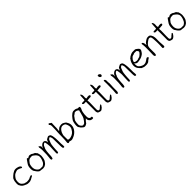

<svg xmlns="http://www.w3.org/2000/svg" viewBox="604 -2740 4808 4808"><g transform="rotate(-45 3008.0 -336.5)"><path d="M396.5 -386.7Q394.5 -387.7 393.6 -388.7Q388.7 -392.6 375 -398.4Q362.3 -404.3 347.7 -409.2Q332 -414.1 319.3 -418Q305.7 -420.9 297.9 -420.9H296.9H295.9Q291 -418 272.5 -415Q265.6 -414.1 259.8 -412.1V-411.1Q254.9 -409.2 249 -406.2Q232.4 -401.4 215.8 -393.6Q205.1 -387.7 185.5 -375Q176.8 -369.1 168 -357.4Q158.2 -347.7 148.4 -334.5Q138.7 -321.3 129.9 -308.6Q122.1 -295.9 116.2 -286.1V-285.2Q112.3 -276.4 109.4 -264.6Q107.4 -253.9 105.5 -240.2Q103.5 -227.5 102.5 -214.8Q101.6 -202.1 101.6 -194.3V-193.4Q101.6 -152.3 117.2 -124Q133.8 -94.7 168.9 -72.3Q185.5 -60.5 187.5 -59.6Q194.3 -56.6 199.2 -55.7L211.9 -51.8L212.9 -52.7Q217.8 -52.7 223.6 -49.8Q241.2 -42 255.9 -41Q270.5 -40 289.1 -40Q318.4 -40 343.8 -46.9Q370.1 -53.7 393.6 -68.4Q403.3 -74.2 408.2 -75.2Q426.8 -80.1 428.2 -80.6Q429.7 -81.1 431.6 -81.5Q433.6 -82 438.5 -84Q442.4 -85.9 453.1 -86.9Q456.1 -86.9 460 -80.1Q464.8 -72.3 464.8 -68.4Q464.8 -62.5 460 -57.6Q453.1 -48.8 451.2 -47.9L436.5 -42Q431.6 -40 427.7 -37.1Q424.8 -35.2 422.9 -34.2Q411.1 -29.3 400.4 -22.5Q389.6 -15.6 377 -7.8Q367.2 -2 328.1 8.8H329.1Q329.1 8.8 328.1 8.8Q314.5 10.7 312.5 10.7Q305.7 10.7 293.9 11.7L259.8 10.7L246.1 9.8Q231.4 6.8 229.5 5.9Q216.8 0 210 -1Q204.1 -2 202.1 -3.9Q197.3 -8.8 191.4 -9.8Q179.7 -13.7 169.9 -18.6Q160.2 -24.4 150.4 -28.3Q122.1 -42 104.5 -61.5Q78.1 -89.8 71.3 -108.4Q68.4 -113.3 66.4 -117.2Q63.5 -120.1 62.5 -122.1Q60.5 -127 58.6 -129.9Q57.6 -133.8 56.6 -138.7Q52.7 -153.3 51.8 -164.1Q50.8 -175.8 50.8 -190.4Q50.8 -223.6 56.6 -256.8Q63.5 -297.9 75.2 -320.3Q80.1 -332 81.1 -334Q85 -340.8 85 -344.7Q105.5 -365.2 127 -386.7Q151.4 -409.2 176.8 -427.7Q203.1 -446.3 232.4 -459Q263.7 -471.7 292 -470.7Q308.6 -470.7 334 -466.3Q359.4 -461.9 382.8 -452.1Q406.2 -442.4 422.9 -426.8Q439.5 -412.1 439.5 -392.6Q439.5 -385.7 434.6 -380.4Q429.7 -375 421.9 -375Q417 -375 407.2 -380.9L400.4 -383.8L398.4 -385.7Z M903.3 -126Q915 -151.4 920.9 -168.9Q928.7 -192.4 932.6 -213.9Q936.5 -236.3 936.5 -252Q936.5 -279.3 928.7 -298.8Q920.9 -317.4 909.2 -332Q896.5 -349.6 879.9 -362.3Q871.1 -369.1 862.3 -376Q853.5 -382.8 843.8 -390.6Q830.1 -400.4 821.3 -405.3Q812.5 -409.2 794.9 -409.2Q757.8 -409.2 739.3 -404.3Q719.7 -399.4 705.1 -388.7Q686.5 -377.9 677.7 -364.3Q673.8 -358.4 651.4 -331.1Q651.4 -331.1 650.4 -330.1H649.4V-329.1L645.5 -324.2Q641.6 -320.3 637.7 -312.5Q630.9 -300.8 627 -285.6Q623 -270.5 620.1 -253.9Q617.2 -237.3 616.2 -221.2Q615.2 -205.1 615.2 -192.4Q615.2 -171.9 621.6 -148.4Q627.9 -125 641.6 -103.5Q654.3 -82 672.9 -65.4Q688.5 -49.8 712.9 -41Q719.7 -39.1 725.6 -38.1L738.3 -36.1H739.3H816.4H818.4L819.3 -38.1Q827.1 -44.9 830.1 -44.4Q833 -43.9 840.8 -49.8Q848.6 -55.7 862.3 -67.4Q877.9 -81.1 884.8 -89.8Q892.6 -100.6 903.3 -126ZM944.3 -89.8Q928.7 -66.4 922.9 -59.6Q910.2 -41 903.3 -35.2Q899.4 -31.2 885.7 -21.5Q876 -15.6 866.2 -9.8Q861.3 -6.8 851.6 -2Q839.8 2.9 838.9 3.9Q817.4 8.8 795.9 10.7Q781.2 12.7 778.3 11.7V10.7Q777.3 10.7 770.5 9.8L743.2 5.9Q743.2 4.9 743.2 4.9V5.9Q743.2 5.9 743.2 5.9V4.9Q738.3 4.9 725.6 3.9Q716.8 2.9 707 2H706.1Q697.3 1 687.5 -1Q679.7 -2 675.8 -4.9H674.8Q666 -10.7 657.2 -17.6Q646.5 -27.3 636.7 -37.1Q627 -46.9 618.2 -57.6Q607.4 -71.3 606.4 -74.2Q601.6 -84 597.7 -89.8Q594.7 -95.7 585.9 -104.5H586.9H585.9Q578.1 -112.3 573.2 -125Q568.4 -136.7 565.4 -152.3Q562.5 -167 561.5 -181.6Q560.5 -196.3 560.5 -208Q560.5 -236.3 563.5 -256.8Q566.4 -278.3 572.3 -296.9Q579.1 -315.4 589.8 -335Q605.5 -362.3 617.2 -376Q627.9 -389.6 627.9 -390.6L632.8 -398.4Q637.7 -402.3 643.6 -413.1Q650.4 -424.8 653.3 -428.7Q666 -444.3 669.9 -446.3V-447.3Q673.8 -451.2 676.8 -453.1Q679.7 -454.1 683.6 -454.1Q685.5 -454.1 689.5 -452.1H690.4Q702.1 -444.3 702.1 -441.4Q702.1 -437.5 705.1 -436.5Q709 -436.5 710.9 -437.5L713.9 -438.5L714.8 -439.5H715.8L723.6 -447.3Q723.6 -447.3 727.5 -449.2Q736.3 -454.1 745.1 -457Q753.9 -462.9 757.8 -462.9Q773.4 -464.8 773.4 -466.8Q774.4 -463.9 776.4 -465.8L777.3 -464.8H779.3L796.9 -462.9Q799.8 -462.9 800.8 -460.9H801.8Q817.4 -459 825.2 -456.1Q838.9 -452.1 843.8 -447.3Q846.7 -444.3 863.3 -433.6Q873 -427.7 883.8 -422.9Q904.3 -414.1 905.3 -414.1Q906.2 -414.1 913.1 -410.2Q918 -406.2 922.9 -401.4Q926.8 -397.5 931.6 -391.6Q935.5 -386.7 940.4 -377.9L941.4 -376L942.4 -374H944.3L945.3 -373H947.3Q956.1 -367.2 961.9 -350.6Q968.8 -333 973.6 -311.5Q978.5 -290 980.5 -270.5Q982.4 -250 982.4 -239.3Q982.4 -227.5 978.5 -205.1Q975.6 -186.5 973.6 -168Q970.7 -164.1 970.7 -159.2Q969.7 -156.2 967.8 -152.3V-151.4Q966.8 -148.4 966.8 -142.6Q966.8 -139.6 964.8 -135.7Q953.1 -104.5 952.1 -101.6Q951.2 -100.6 944.3 -89.8ZM757.8 -462.9Q757.8 -463.9 757.8 -463.9Z M1286.1 -454.1 1291 -453.1Q1293.9 -446.3 1302.7 -442.4Q1304.7 -438.5 1307.6 -437.5V-436.5L1315.4 -433.6V-432.6H1316.4Q1318.4 -430.7 1327.1 -415Q1332 -406.2 1334 -388.7L1336.9 -358.4L1347.7 -386.7Q1364.3 -428.7 1376 -437.5Q1384.8 -441.4 1435.5 -468.8H1438.5Q1441.4 -469.7 1445.3 -470.7Q1451.2 -471.7 1455.1 -471.7Q1463.9 -471.7 1478.5 -464.8Q1497.1 -455.1 1500 -453.1Q1509.8 -446.3 1516.6 -430.7Q1524.4 -414.1 1529.3 -392.6Q1534.2 -371.1 1537.1 -344.7Q1541 -317.4 1543 -290Q1544.9 -263.7 1544.9 -235.4Q1545.9 -208 1545.9 -182.6Q1545.9 -158.2 1545.9 -137.7Q1545.9 -117.2 1545.9 -103.5Q1547.9 -81.1 1549.8 -61.5Q1551.8 -42 1551.8 -23.4Q1551.8 -12.7 1547.9 0Q1545.9 6.8 1532.2 6.8Q1515.6 6.8 1510.7 1Q1505.9 -3.9 1502.9 -7.8Q1502 -9.8 1500 -14.6Q1496.1 -31.2 1495.1 -49.8Q1494.1 -69.3 1493.2 -89.8Q1493.2 -104.5 1493.2 -116.2Q1493.2 -123 1493.2 -128.9Q1493.2 -134.8 1493.2 -141.6Q1493.2 -154.3 1492.2 -167Q1490.2 -211.9 1490.2 -255.9Q1489.3 -299.8 1489.3 -343.8Q1489.3 -350.6 1487.3 -362.3Q1484.4 -373 1481.4 -384.8Q1477.5 -397.5 1472.7 -409.2Q1467.8 -419.9 1461.9 -425.8L1459 -428.7L1455.1 -427.7Q1424.8 -417 1411.1 -399.4Q1401.4 -387.7 1399.4 -377Q1396.5 -365.2 1390.6 -353.5Q1384.8 -340.8 1380.9 -328.1V-329.1Q1380.9 -329.1 1380.9 -328.1Q1377 -317.4 1371.1 -305.7Q1365.2 -293 1360.4 -260.7Q1355.5 -229.5 1352.5 -193.4Q1349.6 -158.2 1347.2 -124.5Q1344.7 -90.8 1344.7 -74.2V-59.6Q1344.7 -52.7 1344.7 -45.9V-44.9Q1344.7 -41 1343.8 -39.1V-38.1Q1342.8 -34.2 1341.8 -30.3Q1340.8 -27.3 1339.8 -23.4L1338.9 -19.5V-20.5Q1338.9 -19.5 1338.9 -19.5Q1336.9 -14.6 1336.9 -12.7Q1335 -4.9 1330.1 0Q1325.2 3.9 1317.4 3.9Q1317.4 3.9 1317.4 1H1311.5Q1311.5 1 1311.5 1H1310.5Q1308.6 -1 1306.6 -2H1305.7H1304.7Q1297.9 -6.8 1296.9 -9.8L1292 -19.5V-23.4V-30.3V-45.9Q1292 -99.6 1295.9 -150.4Q1301.8 -202.1 1301.8 -255.9Q1301.8 -266.6 1299.8 -291Q1297.9 -315.4 1294.9 -340.8Q1292 -366.2 1287.1 -388.7Q1282.2 -413.1 1273.4 -419.9L1270.5 -422.9L1266.6 -421.9Q1240.2 -416 1220.7 -393.6Q1198.2 -370.1 1195.3 -348.6Q1194.3 -343.8 1192.4 -340.8Q1190.4 -335.9 1188.5 -331.1L1187.5 -330.1Q1184.6 -328.1 1182.6 -325.2L1181.6 -324.2V-323.2Q1180.7 -321.3 1178.7 -315.4V-316.4Q1178.7 -316.4 1178.7 -315.4Q1174.8 -307.6 1171.9 -297.4Q1168.9 -287.1 1167 -277.3Q1162.1 -256.8 1158.2 -232.4Q1155.3 -208 1153.3 -182.6Q1151.4 -155.3 1149.4 -133.8Q1147.5 -109.4 1147.5 -88.9Q1147.5 -83 1146.5 -69.3Q1145.5 -55.7 1142.6 -40Q1139.6 -25.4 1135.7 -11.7Q1133.8 -5.9 1131.8 -2L1129.9 2H1128.9Q1126 3.9 1121.1 5.9H1120.1Q1116.2 7.8 1113.3 7.8H1112.3Q1093.8 7.8 1088.9 -1Q1083 -13.7 1083 -29.3Q1083 -40 1084 -49.8Q1085 -60.5 1086.9 -70.3Q1092.8 -102.5 1096.7 -174.8Q1097.7 -187.5 1098.6 -281.2L1100.6 -343.8L1099.6 -344.7Q1097.7 -359.4 1096.7 -373Q1095.7 -388.7 1092.8 -404.3Q1091.8 -409.2 1090.8 -413.1Q1089.8 -416 1087.9 -421.9Q1087.9 -423.8 1086.9 -426.8V-435.5Q1086.9 -439.5 1092.8 -453.1Q1093.8 -454.1 1099.6 -463.9L1103.5 -460Q1104.5 -460 1105.5 -458L1106.4 -457L1115.2 -448.2Q1116.2 -446.3 1117.2 -445.3L1118.2 -444.3H1119.1Q1122.1 -441.4 1124 -439.5Q1126 -436.5 1129.9 -433.6L1134.8 -429.7Q1134.8 -428.7 1135.7 -427.7Q1136.7 -425.8 1139.6 -423.8Q1145.5 -416 1145.5 -400.4V-396.5V-390.6V-341.8L1159.2 -383.8Q1160.2 -385.7 1161.1 -387.7Q1162.1 -389.6 1164.1 -391.6Q1169.9 -400.4 1173.8 -406.2Q1178.7 -411.1 1180.7 -413.1Q1199.2 -433.6 1219.7 -445.3Q1242.2 -458 1268.6 -457Q1277.3 -457 1280.3 -455.1Q1281.2 -455.1 1282.2 -455.1Z M1734.4 -68.4Q1736.3 -62.5 1739.3 -58.6H1740.2L1741.2 -57.6L1753.9 -52.7Q1764.6 -48.8 1781.2 -48.8Q1829.1 -48.8 1877.4 -72.3Q1925.8 -95.7 1954.1 -133.8Q1973.6 -159.2 1990.2 -189.5Q2005.9 -220.7 2005.9 -254.9Q2005.9 -265.6 2002 -284.2Q1998 -301.8 1991.7 -320.8Q1985.4 -339.8 1977.5 -355.5Q1968.8 -372.1 1961.9 -378.9Q1959 -380.9 1946.3 -387.7Q1928.7 -395.5 1924.8 -396.5Q1912.1 -401.4 1901.4 -402.3Q1890.6 -403.3 1884.8 -403.3Q1858.4 -403.3 1848.6 -395.5Q1843.8 -393.6 1831.1 -387.7V-386.7Q1821.3 -378.9 1810.5 -372.1Q1798.8 -363.3 1792 -351.6Q1783.2 -338.9 1781.2 -336.9Q1779.3 -335 1771.5 -322.3Q1753.9 -297.9 1741.2 -250Q1735.4 -226.6 1734.4 -223.6V-222.7Q1731.4 -208 1731.4 -194.3Q1731.4 -190.4 1732.4 -187.5Q1732.4 -184.6 1733.4 -182.6V-178.7Q1733.4 -170.9 1732.4 -162.1L1733.4 -77.1Q1733.4 -71.3 1734.4 -68.4ZM1707 7.8Q1705.1 8.8 1703.1 9.8Q1701.2 11.7 1695.3 11.7Q1683.6 11.7 1676.8 1Q1668.9 -9.8 1668.9 -19.5Q1668.9 -33.2 1672.9 -52.7Q1677.7 -78.1 1678.7 -118.2Q1679.7 -150.4 1680.7 -181.6Q1682.6 -212.9 1682.6 -243.2V-284.2Q1682.6 -286.1 1684.6 -345.7Q1688.5 -428.7 1691.4 -463.9Q1694.3 -499 1694.3 -582Q1694.3 -594.7 1693.8 -599.6Q1693.4 -604.5 1690.4 -617.2Q1688.5 -626 1683.6 -631.8Q1678.7 -637.7 1673.8 -642.6L1671.9 -644.5Q1668.9 -646.5 1668.9 -648.4L1667 -650.4V-651.4Q1661.1 -657.2 1661.1 -660.2Q1661.1 -668 1669.9 -677.7Q1677.7 -687.5 1686.5 -687.5Q1690.4 -687.5 1694.3 -684.6Q1699.2 -681.6 1701.2 -679.7V-678.7L1709 -672.9Q1710.9 -669.9 1715.8 -666Q1722.7 -661.1 1725.6 -660.2Q1728.5 -659.2 1729.5 -659.2Q1730.5 -659.2 1731.4 -658.2H1732.4Q1737.3 -657.2 1742.2 -650.4Q1747.1 -644.5 1750 -630.9L1739.3 -623H1748L1747.1 -619.1Q1746.1 -614.3 1745.6 -607.9Q1745.1 -601.6 1745.1 -594.7Q1744.1 -581.1 1744.1 -578.1V-570.3Q1743.2 -536.1 1743.2 -528.3Q1742.2 -526.4 1742.2 -520.5V-519.5Q1744.1 -508.8 1742.2 -476.6Q1741.2 -456.1 1739.3 -435.5L1735.4 -407.2Q1733.4 -391.6 1733.4 -377V-367.2L1740.2 -374L1745.1 -378.9Q1751 -380.9 1753.9 -386.7Q1756.8 -390.6 1761.7 -394.5Q1767.6 -399.4 1769.5 -401.4Q1789.1 -420.9 1792 -422.9Q1817.4 -435.5 1828.1 -439.5Q1853.5 -446.3 1865.2 -447.3Q1883.8 -449.2 1896.5 -449.2Q1912.1 -449.2 1928.7 -444.3Q1943.4 -438.5 1953.1 -432.6Q1964.8 -425.8 1976.6 -418.9Q1999 -405.3 2002 -401.4Q2004.9 -395.5 2008.8 -393.6V-392.6H2009.8Q2012.7 -391.6 2014.6 -389.6V-388.7Q2016.6 -386.7 2021.5 -375L2028.3 -360.4H2029.3Q2059.6 -312.5 2059.6 -254.9Q2059.6 -210 2042 -168.9Q2024.4 -127.9 1994.1 -94.2Q1963.9 -60.5 1925.8 -36.1Q1896.5 -17.6 1845.7 2Q1833 6.8 1820.3 9.8Q1807.6 12.7 1793.9 12.7Q1785.2 12.7 1777.3 10.7Q1761.7 5.9 1759.8 5.9Q1756.8 5.9 1753.9 4.9Q1750 2.9 1746.1 2Q1741.2 1 1737.3 1Q1734.4 0 1731 0Q1727.5 0 1727.5 0Q1715.8 5.9 1713.9 5.9ZM1753.9 4.9Q1752.9 4.9 1752.9 4.9Z M2298.8 -390.6Q2295.9 -389.6 2293 -386.7Q2291 -385.7 2290 -384.8V-385.7L2289.1 -384.8Q2288.1 -383.8 2287.1 -383.8H2286.1L2285.2 -382.8Q2279.3 -377.9 2273.4 -373Q2268.6 -369.1 2263.7 -362.3Q2257.8 -355.5 2254.9 -349.6Q2252 -344.7 2247.1 -337.9Q2241.2 -331.1 2235.4 -322.3L2227.5 -311.5Q2222.7 -303.7 2216.8 -296.9Q2206.1 -284.2 2201.2 -264.6Q2196.3 -245.1 2192.4 -223.6Q2189.5 -201.2 2188.5 -180.7Q2187.5 -160.2 2187.5 -146.5Q2187.5 -146.5 2187.5 -137.7Q2187.5 -133.8 2188.5 -127.9Q2189.5 -118.2 2197.3 -103.5Q2205.1 -89.8 2215.8 -77.1Q2227.5 -63.5 2240.2 -54.7Q2257.8 -43.9 2266.6 -45.9Q2273.4 -47.9 2281.2 -49.8Q2302.7 -52.7 2309.6 -58.6Q2316.4 -64.5 2323.2 -72.3Q2330.1 -78.1 2333 -84Q2342.8 -93.8 2357.4 -113.3Q2377 -138.7 2391.6 -165Q2406.2 -192.4 2412.1 -215.8Q2424.8 -266.6 2425.8 -270.5Q2429.7 -280.3 2429.7 -282.2L2430.7 -283.2L2431.6 -291Q2432.6 -293 2435.5 -302.7Q2437.5 -307.6 2438.5 -314.5Q2439.5 -319.3 2440.4 -326.2Q2441.4 -332 2442.4 -336.9Q2443.4 -342.8 2444.3 -347.7Q2446.3 -351.6 2446.3 -354.5H2447.3L2448.2 -355.5Q2453.1 -358.4 2453.1 -373Q2453.1 -382.8 2442.4 -392.6Q2433.6 -401.4 2420.9 -408.7Q2408.2 -416 2393.6 -419.9Q2379.9 -423.8 2368.2 -423.8Q2353.5 -423.8 2338.9 -420.9Q2325.2 -418 2316.4 -401.4Q2315.4 -401.4 2315.4 -400.4H2314.5Q2313.5 -399.4 2311.5 -397.5H2310.5Q2308.6 -395.5 2306.6 -394.5Q2301.8 -392.6 2298.8 -390.6ZM2553.7 7.8Q2549.8 8.8 2538.1 8.8Q2526.4 8.8 2512.7 4.9Q2498 0 2484.4 -4.9Q2474.6 -8.8 2448.2 -40Q2440.4 -48.8 2434.6 -69.3Q2426.8 -93.8 2432.6 -108.4Q2435.5 -114.3 2428.7 -116.2L2426.8 -117.2L2424.8 -116.2Q2419.9 -112.3 2417 -107.4Q2413.1 -100.6 2411.1 -97.7Q2394.5 -86.9 2390.6 -80.1Q2381.8 -70.3 2374 -59.6Q2362.3 -43 2354 -31.7Q2345.7 -20.5 2343.8 -19.5Q2340.8 -17.6 2307.6 0Q2299.8 3.9 2290 6.8Q2281.2 9.8 2272.5 9.8Q2246.1 9.8 2232.4 -2.9Q2226.6 -8.8 2215.8 -16.6Q2205.1 -24.4 2196.3 -32.2Q2187.5 -40 2179.7 -48.8Q2171.9 -56.6 2168.9 -62.5Q2165 -70.3 2161.1 -77.1Q2157.2 -83 2150.4 -90.8Q2138.7 -102.5 2135.7 -124Q2132.8 -145.5 2132.8 -161.1Q2132.8 -175.8 2134.8 -196.3Q2137.7 -217.8 2141.6 -240.2Q2145.5 -261.7 2151.4 -282.2Q2157.2 -302.7 2164.1 -315.4Q2174.8 -333 2194.3 -358.4Q2212.9 -383.8 2235.4 -407.2Q2257.8 -429.7 2283.2 -448.2Q2307.6 -465.8 2332 -470.7Q2340.8 -471.7 2347.7 -471.7Q2355.5 -471.7 2362.3 -471.7Q2379.9 -471.7 2399.4 -469.7Q2418 -467.8 2430.7 -460Q2436.5 -456.1 2443.4 -452.1Q2452.1 -445.3 2458 -444.3Q2463.9 -442.4 2469.7 -440.4Q2476.6 -438.5 2484.4 -438.5H2485.4Q2492.2 -438.5 2498 -441.4L2500 -442.4Q2501 -442.4 2504.9 -442.4H2503.9H2504.9Q2519.5 -442.4 2524.4 -433.6Q2531.2 -423.8 2531.2 -414.1Q2531.2 -405.3 2528.3 -393.6Q2522.5 -377 2521.5 -373Q2517.6 -364.3 2512.7 -353.5H2511.7Q2507.8 -343.8 2502.9 -333Q2497.1 -321.3 2494.1 -307.6Q2488.3 -282.2 2488.3 -280.3Q2479.5 -222.7 2478.5 -217.8Q2476.6 -211.9 2476.6 -152.3V-119.1Q2476.6 -111.3 2479.5 -106.4Q2480.5 -102.5 2486.3 -85Q2494.1 -61.5 2516.6 -54.7Q2523.4 -51.8 2537.1 -45.9Q2543 -43.9 2547.9 -47.9Q2557.6 -48.8 2559.6 -47.9H2560.5Q2562.5 -47.9 2566.4 -43Q2570.3 -37.1 2572.3 -31.2Q2574.2 -22.5 2572.3 -13.7Q2570.3 -1 2567.4 2.9Q2564.5 4.9 2553.7 7.8Z M2745.1 -635.7 2746.1 -638.7Q2746.1 -638.7 2749 -638.7Q2754.9 -638.7 2760.7 -631.8Q2763.7 -628.9 2764.6 -627Q2766.6 -623 2771.5 -618.2Q2775.4 -614.3 2779.3 -600.6Q2783.2 -590.8 2784.2 -584L2786.1 -564.5V-533.2Q2781.2 -512.7 2785.2 -492.2Q2787.1 -478.5 2788.1 -474.6V-473.6Q2788.1 -466.8 2793 -463.9Q2796.9 -460 2802.7 -461.9L2846.7 -471.7Q2870.1 -471.7 2891.6 -471.7V-470.7V-471.7Q2919.9 -461.9 2918.9 -444.3Q2918 -427.7 2899.4 -418.9Q2888.7 -414.1 2877.9 -415Q2862.3 -417 2850.6 -415L2822.3 -411.1Q2804.7 -409.2 2782.2 -409.2L2776.4 -408.2L2778.3 -402.3Q2780.3 -396.5 2780.3 -385.7Q2780.3 -374 2780.3 -372.1L2783.2 -344.7L2781.2 -252Q2778.3 -158.2 2778.3 -142.6Q2778.3 -108.4 2779.3 -104.5Q2779.3 -101.6 2778.3 -93.8Q2777.3 -83 2778.3 -80.1Q2779.3 -78.1 2780.3 -71.3Q2781.2 -63.5 2784.2 -55.7V-54.7L2793.9 -39.1Q2795.9 -36.1 2806.6 -35.2L2809.6 -34.2Q2813.5 -30.3 2819.3 -30.3Q2843.8 -32.2 2877 -69.3Q2886.7 -80.1 2893.6 -84Q2897.5 -85.9 2902.3 -88.9Q2906.2 -91.8 2908.2 -92.8Q2912.1 -94.7 2914.1 -96.7L2915 -97.7V-98.6Q2918 -110.4 2925.8 -110.4Q2930.7 -110.4 2937.5 -105.5Q2943.4 -101.6 2943.4 -95.7Q2943.4 -87.9 2937.5 -77.1Q2930.7 -65.4 2926.8 -60.5Q2921.9 -55.7 2918.9 -51.8Q2916 -47.9 2914.1 -44.9Q2911.1 -42 2909.2 -37.1L2903.3 -29.3Q2858.4 17.6 2825.2 15.6Q2820.3 14.6 2794.9 8.8Q2769.5 2.9 2765.6 -1Q2762.7 -3.9 2753.9 -7.8Q2748 -9.8 2745.1 -14.6Q2740.2 -20.5 2737.8 -26.9Q2735.4 -33.2 2731.4 -44.9Q2728.5 -57.6 2726.6 -67.4Q2725.6 -77.1 2726.6 -96.7Q2727.5 -116.2 2727.5 -149.4V-323.2Q2725.6 -354.5 2726.6 -358.4L2727.5 -359.4L2725.6 -371.1Q2726.6 -392.6 2728.5 -403.3V-404.3L2725.6 -412.1H2685.5Q2680.7 -412.1 2678.7 -411.1L2658.2 -412.1Q2647.5 -412.1 2634.8 -423.8Q2623 -435.5 2624 -444.3Q2624 -460.9 2654.3 -460.9Q2661.1 -460.9 2664.1 -460.9H2692.4Q2700.2 -460 2712.9 -461.9Q2721.7 -462.9 2726.6 -465.8Q2732.4 -468.8 2730.5 -475.6Q2730.5 -476.6 2731.4 -477.5Q2732.4 -480.5 2732.4 -485.4Q2732.4 -488.3 2733.4 -490.2Q2733.4 -491.2 2733.4 -502V-511.7L2735.4 -529.3Q2735.4 -587.9 2739.3 -606.4Q2740.2 -607.4 2741.2 -607.4Q2741.2 -619.1 2741.2 -627.9V-630.9H2742.2Z M3096.7 -635.7 3097.7 -638.7Q3097.7 -638.7 3100.6 -638.7Q3106.4 -638.7 3112.3 -631.8Q3115.2 -628.9 3116.2 -627Q3118.2 -623 3123 -618.2Q3127 -614.3 3130.9 -600.6Q3134.8 -590.8 3135.7 -584L3137.7 -564.5V-533.2Q3132.8 -512.7 3136.7 -492.2Q3138.7 -478.5 3139.6 -474.6V-473.6Q3139.6 -466.8 3144.5 -463.9Q3148.4 -460 3154.3 -461.9L3198.2 -471.7Q3221.7 -471.7 3243.2 -471.7V-470.7V-471.7Q3271.5 -461.9 3270.5 -444.3Q3269.5 -427.7 3251 -418.9Q3240.2 -414.1 3229.5 -415Q3213.9 -417 3202.1 -415L3173.8 -411.1Q3156.2 -409.2 3133.8 -409.2L3127.9 -408.2L3129.9 -402.3Q3131.8 -396.5 3131.8 -385.7Q3131.8 -374 3131.8 -372.1L3134.8 -344.7L3132.8 -252Q3129.9 -158.2 3129.9 -142.6Q3129.9 -108.4 3130.9 -104.5Q3130.9 -101.6 3129.9 -93.8Q3128.9 -83 3129.9 -80.1Q3130.9 -78.1 3131.8 -71.3Q3132.8 -63.5 3135.7 -55.7V-54.7L3145.5 -39.1Q3147.5 -36.1 3158.2 -35.2L3161.1 -34.2Q3165 -30.3 3170.9 -30.3Q3195.3 -32.2 3228.5 -69.3Q3238.3 -80.1 3245.1 -84Q3249 -85.9 3253.9 -88.9Q3257.8 -91.8 3259.8 -92.8Q3263.7 -94.7 3265.6 -96.7L3266.6 -97.7V-98.6Q3269.5 -110.4 3277.3 -110.4Q3282.2 -110.4 3289.1 -105.5Q3294.9 -101.6 3294.9 -95.7Q3294.9 -87.9 3289.1 -77.1Q3282.2 -65.4 3278.3 -60.5Q3273.4 -55.7 3270.5 -51.8Q3267.6 -47.9 3265.6 -44.9Q3262.7 -42 3260.7 -37.1L3254.9 -29.3Q3210 17.6 3176.8 15.6Q3171.9 14.6 3146.5 8.8Q3121.1 2.9 3117.2 -1Q3114.3 -3.9 3105.5 -7.8Q3099.6 -9.8 3096.7 -14.6Q3091.8 -20.5 3089.4 -26.9Q3086.9 -33.2 3083 -44.9Q3080.1 -57.6 3078.1 -67.4Q3077.1 -77.1 3078.1 -96.7Q3079.1 -116.2 3079.1 -149.4V-323.2Q3077.1 -354.5 3078.1 -358.4L3079.1 -359.4L3077.1 -371.1Q3078.1 -392.6 3080.1 -403.3V-404.3L3077.1 -412.1H3037.1Q3032.2 -412.1 3030.3 -411.1L3009.8 -412.1Q2999 -412.1 2986.3 -423.8Q2974.6 -435.5 2975.6 -444.3Q2975.6 -460.9 3005.9 -460.9Q3012.7 -460.9 3015.6 -460.9H3043.9Q3051.8 -460 3064.5 -461.9Q3073.2 -462.9 3078.1 -465.8Q3084 -468.8 3082 -475.6Q3082 -476.6 3083 -477.5Q3084 -480.5 3084 -485.4Q3084 -488.3 3085 -490.2Q3085 -491.2 3085 -502V-511.7L3086.9 -529.3Q3086.9 -587.9 3090.8 -606.4Q3091.8 -607.4 3092.8 -607.4Q3092.8 -619.1 3092.8 -627.9V-630.9H3093.8Z M3396.5 -641.6Q3394.5 -645.5 3393.6 -649.4Q3391.6 -659.2 3398.4 -666Q3405.3 -672.9 3424.8 -675.8Q3429.7 -673.8 3451.2 -662.1Q3461.9 -656.2 3465.8 -652.3Q3469.7 -647.5 3474.1 -638.7Q3478.5 -629.9 3478.5 -622.1Q3478.5 -609.4 3470.7 -596.7Q3461.9 -585 3455.1 -584Q3448.2 -583 3441.4 -585Q3434.6 -586.9 3428.7 -589.4Q3422.9 -591.8 3416 -597.7Q3409.2 -603.5 3405.8 -609.4Q3402.3 -615.2 3400.4 -620.1Q3398.4 -632.8 3396.5 -641.6ZM3469.7 -351.6V-341.8V-340.8L3471.7 -324.2V-315.4Q3471.7 -285.2 3469.7 -259.8L3466.8 -220.7Q3464.8 -194.3 3464.8 -164.1V-66.4Q3464.8 -56.6 3463.9 -43.9Q3462.9 -31.2 3459 -19.5Q3456.1 -8.8 3448.2 -1Q3442.4 5.9 3431.6 5.9Q3418 5.9 3411.1 -5.9Q3404.3 -18.6 3404.3 -30.3Q3404.3 -44.9 3407.2 -58.6Q3414.1 -105.5 3414.1 -149.4Q3414.1 -194.3 3415 -241.2Q3415 -266.6 3415 -291Q3416 -316.4 3416 -342.8V-370.1L3414.1 -423.8V-451.2Q3414.1 -459 3417 -468.8Q3419.9 -476.6 3426.8 -476.6H3431.6L3436.5 -472.7Q3439.5 -471.7 3442.4 -471.7L3443.4 -470.7Q3451.2 -465.8 3456.1 -458Q3460.9 -449.2 3463.9 -439Q3466.8 -428.7 3467.8 -417V-396.5L3464.8 -378.9V-377.9V-370.1Q3464.8 -368.2 3465.8 -362.3Q3465.8 -355.5 3469.7 -351.6Z M3832 -454.1 3836.9 -453.1Q3839.8 -446.3 3848.6 -442.4Q3850.6 -438.5 3853.5 -437.5V-436.5L3861.3 -433.6V-432.6H3862.3Q3864.3 -430.7 3873 -415Q3877.9 -406.2 3879.9 -388.7L3882.8 -358.4L3893.6 -386.7Q3910.2 -428.7 3921.9 -437.5Q3930.7 -441.4 3981.4 -468.8H3984.4Q3987.3 -469.7 3991.2 -470.7Q3997.1 -471.7 4001 -471.7Q4009.8 -471.7 4024.4 -464.8Q4043 -455.1 4045.9 -453.1Q4055.7 -446.3 4062.5 -430.7Q4070.3 -414.1 4075.2 -392.6Q4080.1 -371.1 4083 -344.7Q4086.9 -317.4 4088.9 -290Q4090.8 -263.7 4090.8 -235.4Q4091.8 -208 4091.8 -182.6Q4091.8 -158.2 4091.8 -137.7Q4091.8 -117.2 4091.8 -103.5Q4093.8 -81.1 4095.7 -61.5Q4097.7 -42 4097.7 -23.4Q4097.7 -12.7 4093.8 0Q4091.8 6.8 4078.1 6.8Q4061.5 6.8 4056.6 1Q4051.8 -3.9 4048.8 -7.8Q4047.9 -9.8 4045.9 -14.6Q4042 -31.2 4041 -49.8Q4040 -69.3 4039.1 -89.8Q4039.1 -104.5 4039.1 -116.2Q4039.1 -123 4039.1 -128.9Q4039.1 -134.8 4039.1 -141.6Q4039.1 -154.3 4038.1 -167Q4036.1 -211.9 4036.1 -255.9Q4035.2 -299.8 4035.2 -343.8Q4035.2 -350.6 4033.2 -362.3Q4030.3 -373 4027.3 -384.8Q4023.4 -397.5 4018.6 -409.2Q4013.7 -419.9 4007.8 -425.8L4004.9 -428.7L4001 -427.7Q3970.7 -417 3957 -399.4Q3947.3 -387.7 3945.3 -377Q3942.4 -365.2 3936.5 -353.5Q3930.7 -340.8 3926.8 -328.1V-329.1Q3926.8 -329.1 3926.8 -328.1Q3922.9 -317.4 3917 -305.7Q3911.1 -293 3906.2 -260.7Q3901.4 -229.5 3898.4 -193.4Q3895.5 -158.2 3893.1 -124.5Q3890.6 -90.8 3890.6 -74.2V-59.6Q3890.6 -52.7 3890.6 -45.9V-44.9Q3890.6 -41 3889.6 -39.1V-38.1Q3888.7 -34.2 3887.7 -30.3Q3886.7 -27.3 3885.7 -23.4L3884.8 -19.5V-20.5Q3884.8 -19.5 3884.8 -19.5Q3882.8 -14.6 3882.8 -12.7Q3880.9 -4.9 3876 0Q3871.1 3.9 3863.3 3.9Q3863.3 3.9 3863.3 1H3857.4Q3857.4 1 3857.4 1H3856.4Q3854.5 -1 3852.5 -2H3851.6H3850.6Q3843.8 -6.8 3842.8 -9.8L3837.9 -19.5V-23.4V-30.3V-45.9Q3837.9 -99.6 3841.8 -150.4Q3847.7 -202.1 3847.7 -255.9Q3847.7 -266.6 3845.7 -291Q3843.8 -315.4 3840.8 -340.8Q3837.9 -366.2 3833 -388.7Q3828.1 -413.1 3819.3 -419.9L3816.4 -422.9L3812.5 -421.9Q3786.1 -416 3766.6 -393.6Q3744.1 -370.1 3741.2 -348.6Q3740.2 -343.8 3738.3 -340.8Q3736.3 -335.9 3734.4 -331.1L3733.4 -330.1Q3730.5 -328.1 3728.5 -325.2L3727.5 -324.2V-323.2Q3726.6 -321.3 3724.6 -315.4V-316.4Q3724.6 -316.4 3724.6 -315.4Q3720.7 -307.6 3717.8 -297.4Q3714.8 -287.1 3712.9 -277.3Q3708 -256.8 3704.1 -232.4Q3701.2 -208 3699.2 -182.6Q3697.3 -155.3 3695.3 -133.8Q3693.4 -109.4 3693.4 -88.9Q3693.4 -83 3692.4 -69.3Q3691.4 -55.7 3688.5 -40Q3685.5 -25.4 3681.6 -11.7Q3679.7 -5.9 3677.7 -2L3675.8 2H3674.8Q3671.9 3.9 3667 5.9H3666Q3662.1 7.8 3659.2 7.8H3658.2Q3639.6 7.8 3634.8 -1Q3628.9 -13.7 3628.9 -29.3Q3628.9 -40 3629.9 -49.8Q3630.9 -60.5 3632.8 -70.3Q3638.7 -102.5 3642.6 -174.8Q3643.6 -187.5 3644.5 -281.2L3646.5 -343.8L3645.5 -344.7Q3643.6 -359.4 3642.6 -373Q3641.6 -388.7 3638.7 -404.3Q3637.7 -409.2 3636.7 -413.1Q3635.7 -416 3633.8 -421.9Q3633.8 -423.8 3632.8 -426.8V-435.5Q3632.8 -439.5 3638.7 -453.1Q3639.6 -454.1 3645.5 -463.9L3649.4 -460Q3650.4 -460 3651.4 -458L3652.3 -457L3661.1 -448.2Q3662.1 -446.3 3663.1 -445.3L3664.1 -444.3H3665Q3668 -441.4 3669.9 -439.5Q3671.9 -436.5 3675.8 -433.6L3680.7 -429.7Q3680.7 -428.7 3681.6 -427.7Q3682.6 -425.8 3685.5 -423.8Q3691.4 -416 3691.4 -400.4V-396.5V-390.6V-341.8L3705.1 -383.8Q3706.1 -385.7 3707 -387.7Q3708 -389.6 3710 -391.6Q3715.8 -400.4 3719.7 -406.2Q3724.6 -411.1 3726.6 -413.1Q3745.1 -433.6 3765.6 -445.3Q3788.1 -458 3814.5 -457Q3823.2 -457 3826.2 -455.1Q3827.1 -455.1 3828.1 -455.1Z M4275.4 -58.6Q4273.4 -61.5 4267.6 -66.4Q4265.6 -69.3 4263.7 -70.3Q4262.7 -71.3 4261.7 -72.3V-73.2Q4208 -127.9 4208 -203.1Q4208 -236.3 4217.3 -272Q4226.6 -307.6 4242.2 -337.9H4243.2Q4244.1 -342.8 4247.1 -347.2Q4250 -351.6 4252.9 -354.5L4253.9 -355.5L4265.6 -373Q4268.6 -377 4269.5 -380.9Q4271.5 -384.8 4273.4 -389.6Q4275.4 -392.6 4277.8 -395Q4280.3 -397.5 4284.2 -398.4L4285.2 -399.4H4287.1V-401.4V-403.3H4289.1H4290H4291Q4293 -404.3 4294.9 -405.3Q4298.8 -407.2 4301.8 -411.1Q4304.7 -415 4308.6 -418Q4312.5 -420.9 4316.4 -424.8Q4328.1 -428.7 4335.9 -435.5Q4358.4 -448.2 4376 -456.1Q4393.6 -462.9 4413.1 -467.8Q4423.8 -469.7 4432.6 -469.7Q4441.4 -469.7 4452.1 -470.7H4500Q4505.9 -470.7 4513.7 -470.7Q4520.5 -469.7 4529.3 -467.8Q4536.1 -465.8 4548.8 -457Q4561.5 -448.2 4575.2 -437.5Q4588.9 -426.8 4600.6 -415Q4611.3 -404.3 4613.3 -398.4L4614.3 -397.5Q4621.1 -388.7 4621.1 -377.9Q4621.1 -356.4 4615.2 -344.7Q4609.4 -332 4597.7 -314.5Q4592.8 -306.6 4588.4 -300.3Q4584 -293.9 4578.1 -287.1Q4573.2 -280.3 4568.4 -274.9Q4563.5 -269.5 4556.6 -263.7Q4520.5 -236.3 4486.3 -221.7Q4452.1 -207 4407.2 -200.2L4380.9 -196.3Q4364.3 -191.4 4351.6 -191.4Q4321.3 -191.4 4304.7 -200.2Q4287.1 -209 4268.6 -228.5L4263.7 -233.4L4259.8 -238.3V-231.4V-225.6V-203.1Q4259.8 -187.5 4261.7 -170.9Q4262.7 -154.3 4267.6 -139.6Q4274.4 -121.1 4292 -103.5Q4309.6 -85.9 4331.5 -72.3Q4353.5 -58.6 4377 -50.8Q4401.4 -42 4422.9 -42Q4456.1 -42 4481.4 -53.7Q4506.8 -65.4 4527.3 -80.1Q4537.1 -87.9 4545.9 -94.2Q4554.7 -100.6 4562.5 -105.5Q4575.2 -116.2 4590.8 -116.2Q4600.6 -116.2 4612.3 -108.4Q4623 -100.6 4623 -90.8V-87.9Q4621.1 -81.1 4616.2 -77.1Q4609.4 -71.3 4603.5 -67.4H4602.5Q4591.8 -60.5 4580.6 -53.2Q4569.3 -45.9 4559.6 -38.1Q4551.8 -31.2 4545.9 -25.4L4535.2 -15.6Q4528.3 -10.7 4521.5 -7.3Q4514.6 -3.9 4506.8 -2H4505.9Q4489.3 3.9 4472.7 5.9Q4455.1 6.8 4435.5 6.8Q4416 6.8 4402.3 5.4Q4388.7 3.9 4375 2L4348.6 -7.8Q4335 -12.7 4315.4 -20.5Q4313.5 -20.5 4312.5 -21.5Q4311.5 -22.5 4309.6 -23.4V-24.4H4308.6Q4304.7 -26.4 4303.7 -27.3L4302.7 -28.3V-29.3Q4298.8 -34.2 4294.9 -37.1Q4291 -40 4288.1 -43.9Q4285.2 -47.9 4281.2 -50.8Q4278.3 -53.7 4275.4 -58.6ZM4292 -307.6Q4290 -302.7 4285.2 -292Q4280.3 -279.3 4280.3 -273.4Q4280.3 -262.7 4291 -254.9Q4299.8 -249 4311.5 -245.1H4312.5Q4326.2 -242.2 4339.8 -240.2Q4353.5 -238.3 4361.3 -238.3Q4371.1 -238.3 4387.7 -240.2Q4404.3 -243.2 4412.1 -247.1H4413.1Q4422.9 -253.9 4427.7 -254.9Q4432.6 -255.9 4442.4 -256.8Q4457 -257.8 4476.6 -270.5Q4495.1 -283.2 4512.7 -299.3Q4530.3 -315.4 4543 -333Q4555.7 -350.6 4555.7 -365.2Q4555.7 -371.1 4550.8 -378.9Q4546.9 -386.7 4542 -394.5L4540 -395.5V-396.5Q4536.1 -397.5 4535.2 -400.4Q4532.2 -404.3 4529.3 -406.2V-407.2Q4524.4 -411.1 4522.5 -413.1L4517.6 -417V-418L4516.6 -418.9H4515.6H4514.6H4460Q4452.1 -418.9 4444.3 -418Q4428.7 -417 4418.9 -409.2Q4416 -407.2 4414.1 -406.2Q4413.1 -406.2 4413.1 -406.2Q4411.1 -406.2 4408.2 -405.3L4394.5 -401.4Q4382.8 -399.4 4374 -396.5Q4365.2 -393.6 4358.4 -388.7Q4351.6 -383.8 4344.7 -377.9Q4337.9 -371.1 4330.1 -362.3Q4322.3 -353.5 4318.4 -348.6Q4312.5 -343.8 4307.6 -337.9V-336.9Q4304.7 -332 4300.8 -327.1Q4295.9 -320.3 4292 -307.6Z M5036.1 -5.9Q5036.1 -40 5037.1 -57.6L5039.1 -91.8Q5040 -108.4 5040 -143.6V-178.7Q5040 -202.1 5039.1 -222.7Q5038.1 -244.1 5036.1 -275.4Q5035.2 -305.7 5033.2 -331.1Q5031.2 -356.4 5027.3 -374Q5023.4 -391.6 5017.6 -399.4Q5013.7 -405.3 5002 -413.1Q4996.1 -418 4977.5 -418Q4952.1 -418 4942.4 -411.1Q4929.7 -400.4 4914.1 -393.6Q4896.5 -384.8 4877.9 -367.2Q4860.4 -350.6 4841.8 -333Q4820.3 -309.6 4814.5 -288.1Q4805.7 -255.9 4805.7 -225.6Q4804.7 -191.4 4805.7 -162.1Q4805.7 -132.8 4805.7 -108.4Q4805.7 -104.5 4806.6 -91.8Q4806.6 -80.1 4806.6 -73.2Q4806.6 -59.6 4805.7 -45.9Q4803.7 -25.4 4798.8 -8.8Q4793.9 4.9 4784.2 4.9Q4767.6 4.9 4760.7 -1Q4753.9 -6.8 4750 -15.6Q4746.1 -23.4 4745.1 -35.2Q4744.1 -46.9 4744.1 -58.6Q4744.1 -65.4 4744.1 -71.3Q4745.1 -78.1 4745.1 -84Q4747.1 -143.6 4748 -203.6Q4749 -263.7 4749 -324.2Q4749 -341.8 4748 -359.4Q4746.1 -392.6 4745.1 -397.5Q4744.1 -406.2 4742.2 -418Q4739.3 -431.6 4739.3 -435.5Q4739.3 -441.4 4739.3 -443.4Q4740.2 -445.3 4743.2 -453.1Q4744.1 -458 4748 -460.9Q4750 -463.9 4753.9 -463.9Q4756.8 -460.9 4759.8 -459H4762.7L4764.6 -458Q4774.4 -454.1 4784.2 -436.5Q4792 -424.8 4794.9 -411.1Q4796.9 -399.4 4798.8 -386.7Q4799.8 -372.1 4801.8 -359.4L4804.7 -341.8L4811.5 -358.4Q4814.5 -369.1 4821.3 -377Q4828.1 -386.7 4833 -393.6Q4837.9 -398.4 4849.6 -407.2Q4861.3 -417 4875 -426.8Q4888.7 -436.5 4903.3 -444.8Q4918 -453.1 4924.8 -456.1Q4938.5 -461.9 4953.1 -463.9Q4967.8 -464.8 4982.4 -464.8Q5011.7 -464.8 5025.4 -456.1Q5040 -447.3 5055.7 -425.8Q5071.3 -401.4 5079.1 -377Q5086.9 -351.6 5088.9 -327.1Q5090.8 -308.6 5090.8 -289.1Q5090.8 -282.2 5090.8 -266.6Q5089.8 -249 5089.8 -219.7Q5089.8 -196.3 5090.8 -159.7Q5091.8 -123 5095.7 -86.9Q5098.6 -62.5 5098.6 -37.1Q5098.6 -29.3 5098.6 -20.5Q5097.7 -12.7 5094.7 -5.9Q5091.8 1 5085.9 4.9Q5078.1 9.8 5068.4 8.8Q5064.5 8.8 5049.8 2Q5045.9 1 5043 -2Q5036.1 -5.9 5036.1 -5.9ZM5085.9 4.9ZM4833 -393.6Z M5280.3 -635.7 5281.2 -638.7Q5281.2 -638.7 5284.2 -638.7Q5290 -638.7 5295.9 -631.8Q5298.8 -628.9 5299.8 -627Q5301.8 -623 5306.6 -618.2Q5310.5 -614.3 5314.5 -600.6Q5318.4 -590.8 5319.3 -584L5321.3 -564.5V-533.2Q5316.4 -512.7 5320.3 -492.2Q5322.3 -478.5 5323.2 -474.6V-473.6Q5323.2 -466.8 5328.1 -463.9Q5332 -460 5337.9 -461.9L5381.8 -471.7Q5405.3 -471.7 5426.8 -471.7V-470.7V-471.7Q5455.1 -461.9 5454.1 -444.3Q5453.1 -427.7 5434.6 -418.9Q5423.8 -414.1 5413.1 -415Q5397.5 -417 5385.7 -415L5357.4 -411.1Q5339.8 -409.2 5317.4 -409.2L5311.5 -408.2L5313.5 -402.3Q5315.4 -396.5 5315.4 -385.7Q5315.4 -374 5315.4 -372.1L5318.4 -344.7L5316.4 -252Q5313.5 -158.2 5313.5 -142.6Q5313.5 -108.4 5314.5 -104.5Q5314.5 -101.6 5313.5 -93.8Q5312.5 -83 5313.5 -80.1Q5314.5 -78.1 5315.4 -71.3Q5316.4 -63.5 5319.3 -55.7V-54.7L5329.1 -39.1Q5331.1 -36.1 5341.8 -35.2L5344.7 -34.2Q5348.6 -30.3 5354.5 -30.3Q5378.9 -32.2 5412.1 -69.3Q5421.9 -80.1 5428.7 -84Q5432.6 -85.9 5437.5 -88.9Q5441.4 -91.8 5443.4 -92.8Q5447.3 -94.7 5449.2 -96.7L5450.2 -97.7V-98.6Q5453.1 -110.4 5460.9 -110.4Q5465.8 -110.4 5472.7 -105.5Q5478.5 -101.6 5478.5 -95.7Q5478.5 -87.9 5472.7 -77.1Q5465.8 -65.4 5461.9 -60.5Q5457 -55.7 5454.1 -51.8Q5451.2 -47.9 5449.2 -44.9Q5446.3 -42 5444.3 -37.1L5438.5 -29.3Q5393.6 17.6 5360.4 15.6Q5355.5 14.6 5330.1 8.8Q5304.7 2.9 5300.8 -1Q5297.9 -3.9 5289.1 -7.8Q5283.2 -9.8 5280.3 -14.6Q5275.4 -20.5 5272.9 -26.9Q5270.5 -33.2 5266.6 -44.9Q5263.7 -57.6 5261.7 -67.4Q5260.7 -77.1 5261.7 -96.7Q5262.7 -116.2 5262.7 -149.4V-323.2Q5260.7 -354.5 5261.7 -358.4L5262.7 -359.4L5260.7 -371.1Q5261.7 -392.6 5263.7 -403.3V-404.3L5260.7 -412.1H5220.7Q5215.8 -412.1 5213.9 -411.1L5193.4 -412.1Q5182.6 -412.1 5169.9 -423.8Q5158.2 -435.5 5159.2 -444.3Q5159.2 -460.9 5189.5 -460.9Q5196.3 -460.9 5199.2 -460.9H5227.5Q5235.4 -460 5248 -461.9Q5256.8 -462.9 5261.7 -465.8Q5267.6 -468.8 5265.6 -475.6Q5265.6 -476.6 5266.6 -477.5Q5267.6 -480.5 5267.6 -485.4Q5267.6 -488.3 5268.6 -490.2Q5268.6 -491.2 5268.6 -502V-511.7L5270.5 -529.3Q5270.5 -587.9 5274.4 -606.4Q5275.4 -607.4 5276.4 -607.4Q5276.4 -619.1 5276.4 -627.9V-630.9H5277.3Z M5892.6 -126Q5904.3 -151.4 5910.2 -168.9Q5918 -192.4 5921.9 -213.9Q5925.8 -236.3 5925.8 -252Q5925.8 -279.3 5918 -298.8Q5910.2 -317.4 5898.4 -332Q5885.7 -349.6 5869.1 -362.3Q5860.4 -369.1 5851.6 -376Q5842.8 -382.8 5833 -390.6Q5819.3 -400.4 5810.5 -405.3Q5801.8 -409.2 5784.2 -409.2Q5747.1 -409.2 5728.5 -404.3Q5709 -399.4 5694.3 -388.7Q5675.8 -377.9 5667 -364.3Q5663.1 -358.4 5640.6 -331.1Q5640.6 -331.1 5639.6 -330.1H5638.7V-329.1L5634.8 -324.2Q5630.9 -320.3 5627 -312.5Q5620.1 -300.8 5616.2 -285.6Q5612.3 -270.5 5609.4 -253.9Q5606.4 -237.3 5605.5 -221.2Q5604.5 -205.1 5604.5 -192.4Q5604.5 -171.9 5610.8 -148.4Q5617.2 -125 5630.9 -103.5Q5643.6 -82 5662.1 -65.4Q5677.7 -49.8 5702.1 -41Q5709 -39.1 5714.8 -38.1L5727.5 -36.1H5728.5H5805.7H5807.6L5808.6 -38.1Q5816.4 -44.9 5819.3 -44.4Q5822.3 -43.9 5830.1 -49.8Q5837.9 -55.7 5851.6 -67.4Q5867.2 -81.1 5874 -89.8Q5881.8 -100.6 5892.6 -126ZM5933.6 -89.8Q5918 -66.4 5912.1 -59.6Q5899.4 -41 5892.6 -35.2Q5888.7 -31.2 5875 -21.5Q5865.2 -15.6 5855.5 -9.8Q5850.6 -6.8 5840.8 -2Q5829.1 2.9 5828.1 3.9Q5806.6 8.8 5785.2 10.7Q5770.5 12.7 5767.6 11.7V10.7Q5766.6 10.7 5759.8 9.8L5732.4 5.9Q5732.4 4.9 5732.4 4.9V5.9Q5732.4 5.9 5732.4 5.9V4.9Q5727.5 4.9 5714.8 3.9Q5706.1 2.9 5696.3 2H5695.3Q5686.5 1 5676.8 -1Q5668.9 -2 5665 -4.9H5664.1Q5655.3 -10.7 5646.5 -17.6Q5635.7 -27.3 5626 -37.1Q5616.2 -46.9 5607.4 -57.6Q5596.7 -71.3 5595.7 -74.2Q5590.8 -84 5586.9 -89.8Q5584 -95.7 5575.2 -104.5H5576.2H5575.2Q5567.4 -112.3 5562.5 -125Q5557.6 -136.7 5554.7 -152.3Q5551.8 -167 5550.8 -181.6Q5549.8 -196.3 5549.8 -208Q5549.8 -236.3 5552.7 -256.8Q5555.7 -278.3 5561.5 -296.9Q5568.4 -315.4 5579.1 -335Q5594.7 -362.3 5606.4 -376Q5617.2 -389.6 5617.2 -390.6L5622.1 -398.4Q5627 -402.3 5632.8 -413.1Q5639.6 -424.8 5642.6 -428.7Q5655.3 -444.3 5659.2 -446.3V-447.3Q5663.1 -451.2 5666 -453.1Q5668.9 -454.1 5672.9 -454.1Q5674.8 -454.1 5678.7 -452.1H5679.7Q5691.4 -444.3 5691.4 -441.4Q5691.4 -437.5 5694.3 -436.5Q5698.2 -436.5 5700.2 -437.5L5703.1 -438.5L5704.1 -439.5H5705.1L5712.9 -447.3Q5712.9 -447.3 5716.8 -449.2Q5725.6 -454.1 5734.4 -457Q5743.2 -462.9 5747.1 -462.9Q5762.7 -464.8 5762.7 -466.8Q5763.7 -463.9 5765.6 -465.8L5766.6 -464.8H5768.6L5786.1 -462.9Q5789.1 -462.9 5790 -460.9H5791Q5806.6 -459 5814.5 -456.1Q5828.1 -452.1 5833 -447.3Q5835.9 -444.3 5852.5 -433.6Q5862.3 -427.7 5873 -422.9Q5893.6 -414.1 5894.5 -414.1Q5895.5 -414.1 5902.3 -410.2Q5907.2 -406.2 5912.1 -401.4Q5916 -397.5 5920.9 -391.6Q5924.8 -386.7 5929.7 -377.9L5930.7 -376L5931.6 -374H5933.6L5934.6 -373H5936.5Q5945.3 -367.2 5951.2 -350.6Q5958 -333 5962.9 -311.5Q5967.8 -290 5969.7 -270.5Q5971.7 -250 5971.7 -239.3Q5971.7 -227.5 5967.8 -205.1Q5964.8 -186.5 5962.9 -168Q5960 -164.1 5960 -159.2Q5959 -156.2 5957 -152.3V-151.4Q5956.1 -148.4 5956.1 -142.6Q5956.1 -139.6 5954.1 -135.7Q5942.4 -104.5 5941.4 -101.6Q5940.4 -100.6 5933.6 -89.8ZM5747.1 -462.9Q5747.1 -463.9 5747.1 -463.9Z"/></g></svg>

Font: ToneOZ-YinPZ-Tsuipita-TC
Style: Regular
Weight: 400
Designer: ÂÆ£ÂøóÂáåJeffrey Xuan(jeffreyx@gmail.com, ToneOZ.com) ÈòøÂù§(cjkFonts)
Foundry: ToneOZ
Version: Version 0.24071